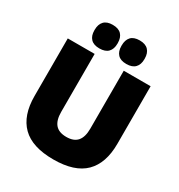

<svg xmlns="http://www.w3.org/2000/svg" viewBox="-198 -973 1049 1123"><g transform="rotate(30 327.0 -412.0)"><path d="M327.5 16.5Q184.5 16.5 116 -51.2Q47.5 -119 47.5 -250V-639H229V-247.5Q229 -191.5 253 -163.5Q277 -135.5 327.5 -135.5Q378 -135.5 401.8 -163.5Q425.5 -191.5 425.5 -247.5V-639H607V-250Q607 -119 538.8 -51.2Q470.5 16.5 327.5 16.5ZM236 -680.5Q197 -680.5 177.8 -700.8Q158.5 -721 158.5 -757.5V-761.5Q158.5 -798.5 177.8 -819Q197 -839.5 236 -839.5Q276 -839.5 295.2 -819Q314.5 -798.5 314.5 -761.5V-757.5Q314.5 -721 295.2 -700.8Q276 -680.5 236 -680.5ZM418.5 -680.5Q379 -680.5 360 -700.8Q341 -721 341 -757.5V-761.5Q341 -798.5 360 -819Q379 -839.5 418.5 -839.5Q457.5 -839.5 477 -819Q496.5 -798.5 496.5 -761.5V-757.5Q496.5 -721 477 -700.8Q457.5 -680.5 418.5 -680.5Z"/></g></svg>

Font: Anek Tamil Medium ExtraBold
Style: Regular
Weight: 800
Version: Version 1.003